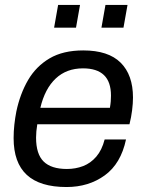

<svg xmlns="http://www.w3.org/2000/svg" viewBox="-20 -741 588 773"><path d="M247.8 12Q140.8 12 87.8 -37Q34.8 -86 34.8 -184.9Q34.8 -211.9 37.8 -239.3Q40.8 -266.6 45.8 -292.1Q60.8 -363.2 93 -418.6Q125.3 -474 179.6 -506Q233.9 -538 315.2 -538Q416.1 -538 465.7 -488.7Q515.4 -439.4 515.4 -348.3Q515.4 -325.3 511.9 -297.1Q508.4 -268.9 501.3 -240.8H130.1Q127.7 -225.6 126.4 -212.3Q125.2 -199.1 125.2 -186.8Q125.2 -120.5 155.8 -90.6Q186.4 -60.7 249.4 -60.7Q284.2 -60.7 314.5 -72.3Q344.9 -83.9 367.6 -110.3Q390.3 -136.7 401.3 -179.4H487.3Q466.7 -82.2 401.9 -35.1Q337 12 247.8 12ZM142.5 -307.1H422.5Q424.9 -320.7 425.9 -332.9Q426.8 -345.2 426.8 -355.8Q426.8 -411.6 398.5 -438.7Q370.2 -465.8 314 -465.8Q247.8 -465.8 204.3 -424.9Q160.8 -384.1 142.5 -307.1ZM197.8 -629.5 214 -721.2H302.2L286 -629.5ZM388.4 -629.5 404.6 -721.2H493.4L477.1 -629.5Z"/></svg>

Font: Archivo Variable SemiBold
Style: Italic
Weight: 600
Italic angle: -10°
Designer: Hector Gatti
Foundry: Omnibus-Type
Version: Version 2.001